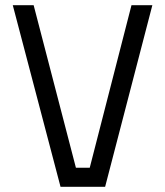

<svg xmlns="http://www.w3.org/2000/svg" viewBox="-20 -716 633 736"><path d="M484 -696H564L383 0H212L29 -696H109L271 -73H324Z"/></svg>

Font: TitilliumText22L Rg
Style: Regular
Weight: 400
Designer: Campivisivi
Foundry: Campivisivi
Version: 1.000